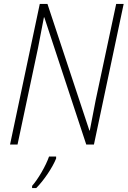

<svg xmlns="http://www.w3.org/2000/svg" viewBox="-20 -734 648 975"><path d="M31 0H69L173 -490C184 -546 194 -597 203 -646H205L418 0H457L608 -714H570L466 -226C457 -182 446 -122 436 -71H434L221 -714H182ZM143 210V221H164C203 182 247 116 265 71V61H229C212 110 173 176 143 210Z"/></svg>

Font: Noto Sans SemiCondensed ExtraLight
Style: Italic
Weight: 200
Width: 4
Italic angle: -12°
Designer: Monotype Design Team
Foundry: Monotype Imaging Inc.
Version: Version 2.013